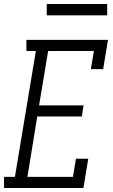

<svg xmlns="http://www.w3.org/2000/svg" viewBox="-42 -933 562 953"><path d="M-22 0V-55H32L136 -680H89V-735H494L470 -590H409L424 -680H197L152 -410H373L364 -355H143L94 -55H320L335 -145H396L372 0ZM190 -857V-913H490V-857Z"/></svg>

Font: Iosevka Slab Light
Style: Italic
Weight: 300
Italic angle: -9°
Monospace: yes
Designer: Belleve Invis
Foundry: Belleve Invis
Version: Version 11.1.1; ttfautohint (v1.8.3)